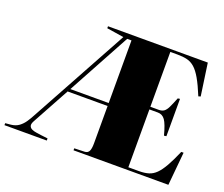

<svg xmlns="http://www.w3.org/2000/svg" viewBox="-129 -911 1274 1092"><g transform="rotate(20 508.0 -365.0)"><path d="M-10 0V-12L23 -15Q52 -18 71.5 -32.5Q91 -47 105 -68Q119 -89 130 -110L454 -702L351 -718V-730H955L983 -535L970 -531Q945 -592 924 -628.5Q903 -665 882 -683.5Q861 -702 836 -708Q811 -714 778 -714H734V-382H784Q804 -382 816 -390.5Q828 -399 838.5 -420.5Q849 -442 864 -480L877 -482V-256L863 -254Q846 -319 829.5 -342.5Q813 -366 785 -366H734V-16H798Q832 -16 856.5 -23.5Q881 -31 901 -51Q921 -71 941.5 -107Q962 -143 987 -201H1001L982 0H408V-12L471 -14Q489 -15 496.5 -29.5Q504 -44 504 -77V-303H262L139 -78Q128 -58 132 -46.5Q136 -35 148.5 -29.5Q161 -24 176.5 -22Q192 -20 204 -18L246 -13V0ZM272 -321H504V-700H478Z"/></g></svg>

Font: Literata 72pt Black
Style: Regular
Weight: 900
Designer: Latin by Veronika Burian and Jose Scaglione. Greek by Irene Vlachou. Cyrillic by Vera Evstafieva.
Foundry: TypeTogether
Version: Version 3.002